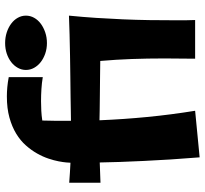

<svg xmlns="http://www.w3.org/2000/svg" viewBox="-45 -744 799 749"><g transform="rotate(-90 354.5 -369.5)"><path d="M257.8 -492.2Q268.1 -492.2 293.2 -492.7Q318.4 -493.2 353 -493.7Q387.7 -494.1 429 -494.6Q470.2 -495.1 512.2 -495.8Q554.2 -496.6 594.7 -497.6Q635.3 -498.5 668 -500Q662.6 -445.8 659.2 -393.6Q655.8 -341.3 653.6 -289.8Q651.4 -238.3 650.6 -187Q649.9 -135.7 649.9 -83Q649.9 -64.5 649.9 -45.7Q649.9 -26.9 650.9 -7.8H500Q500 -38.1 500.5 -67.9Q501 -97.7 501 -127Q501 -193.8 498.8 -254.9Q496.6 -315.9 491.2 -377.9Q462.4 -378.4 428 -378.7Q393.6 -378.9 360.6 -379.4Q327.6 -379.9 300.5 -380.1Q273.4 -380.4 259.8 -380.9Q263.7 -286.6 272.7 -194.1Q281.7 -101.6 296.9 -7.8L115.2 9.8Q110.4 -48.8 106.9 -104Q103.5 -159.2 101.1 -209Q98.6 -258.8 97.2 -302Q95.7 -345.2 95.2 -379.9L16.1 -377V-499Q35.6 -497.6 54.9 -496.3Q74.2 -495.1 94.2 -494.1Q94.2 -497.6 95.2 -509.8Q96.2 -522 99.6 -540Q103 -558.1 110.4 -580.1Q117.7 -602.1 130.4 -624.5Q143.1 -647 161.9 -668.2Q180.7 -689.5 207.5 -705.8Q234.4 -722.2 270.3 -732.2Q306.2 -742.2 353 -742.2Q370.1 -742.2 388.9 -740.5Q407.7 -738.8 428.2 -734.9V-602.1Q404.8 -606 381.6 -607.4Q358.4 -608.9 334 -608.9Q315.9 -608.9 296.9 -607.9Q277.8 -606.9 258.8 -604Q257.8 -579.1 257.8 -554.4Q257.8 -529.8 257.8 -504.9ZM668 -668Q668 -650.9 659.7 -636Q651.4 -621.1 636.7 -610.1Q622.1 -599.1 602.5 -592.5Q583 -585.9 561 -585.9Q539.1 -585.9 520 -592.5Q501 -599.1 486.8 -610.1Q472.7 -621.1 464.4 -636Q456.1 -650.9 456.1 -668Q456.1 -684.6 464.4 -699.5Q472.7 -714.4 486.8 -725.3Q501 -736.3 520 -742.7Q539.1 -749 561 -749Q583 -749 602.5 -742.7Q622.1 -736.3 636.7 -725.3Q651.4 -714.4 659.7 -699.5Q668 -684.6 668 -668Z"/></g></svg>

Font: Galindo
Style: Regular
Weight: 400
Version: Version 1.000